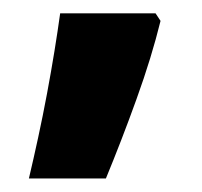

<svg xmlns="http://www.w3.org/2000/svg" viewBox="-20 -136 300 285"><path d="M69.3 -116.2C64.5 -81.5 58.1 -41.5 49.8 2.9C41.5 47.4 32.2 89.4 22.9 128.9H137.2C152.3 92.3 167.5 53.2 182.6 11.2C197.8 -30.8 209.5 -69.3 218.3 -105L210.9 -116.2Z"/></svg>

Font: Avrile Sans
Style: Bold
Weight: 700
Designer: Monotype Design Team, Google (font), Stefan Peev (BGR Cyrillic), Cristiano Sobral (main changes)
Foundry: The Avrile Sans Project Authors
Version: Version 3.110